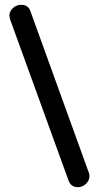

<svg xmlns="http://www.w3.org/2000/svg" viewBox="-20 -775 410 796"><path d="M264 -27 21 -697Q19 -707 19 -711Q19 -728 33.5 -741.5Q48 -755 68 -755Q97 -755 106 -729L349 -57Q351 -53 351 -45Q351 -27 336.5 -13Q322 1 303 1Q274 1 264 -27Z"/></svg>

Font: Dosis
Style: Bold
Weight: 700
Designer: Edgar Tolentino, Pablo Impallari, Igino Marini
Foundry: Edgar Tolentino, Pablo Impallari, Igino Marini
Version: Version 1.007